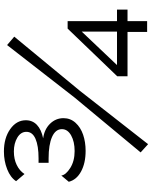

<svg xmlns="http://www.w3.org/2000/svg" viewBox="82 -853 776 980"><g transform="rotate(-90 470.0 -363.0)"><path d="M32.2 -399.9 64 -438Q67.4 -414.6 102.8 -392.3Q138.2 -370.1 189 -370.1Q236.8 -370.1 268.8 -387.9Q300.8 -405.8 300.8 -435.1Q300.8 -467.8 261 -485.4Q221.2 -502.9 151.9 -502.9H128.9V-554.2H151.9Q215.8 -554.2 251.5 -569.8Q287.1 -585.4 287.1 -616.2Q287.1 -645 257.6 -662.6Q228 -680.2 187 -680.2Q147.5 -680.2 117.7 -665.5Q87.9 -650.9 71.8 -626L35.2 -668.9Q54.2 -697.8 96.2 -714.4Q138.2 -731 187 -731Q255.4 -731 300.8 -699Q346.2 -667 346.2 -619.1Q346.2 -585 322.5 -562.5Q298.8 -540 253.9 -530.8Q300.3 -524.4 328.6 -495.4Q356.9 -466.3 356.9 -426.8Q356.9 -391.6 333.3 -365.5Q309.6 -339.4 272.2 -326.7Q234.9 -314 189.9 -314Q127.4 -314 84.7 -337.2Q42 -360.4 32.2 -399.9ZM182.1 -33.2 461.9 -370.1 730 -714.8 772.9 -678.2 496.1 -342.8 224.1 4.9ZM796.9 0V-100.1H570.8V-152.8L814 -405.8H852.1V-153.8H911.1V-100.1H852.1V0ZM627.9 -153.8H798.8V-334Z"/></g></svg>

Font: Rawline Medium
Style: Regular
Weight: 500
Designer: Matt McInerney, Pablo Impallari, Rodrigo Fuenzalida
Foundry: Matt McInerney, Pablo Impallari, Rodrigo Fuenzalida
Version: Version 4.020;PS 004.020;hotconv 1.0.88;makeotf.lib2.5.64775